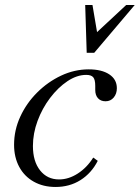

<svg xmlns="http://www.w3.org/2000/svg" viewBox="-20 -730 556 764"><path d="M201 14Q152 14 114.5 -7Q77 -28 56.5 -66Q36 -104 36 -154Q36 -212 60.5 -265.5Q85 -319 127.5 -361.5Q170 -404 223 -429Q276 -454 333 -454Q385 -454 415 -434Q445 -414 445 -379Q445 -357 432.5 -342Q420 -327 400 -327Q381 -327 370 -339Q359 -351 359 -372V-388Q359 -413 351 -422.5Q343 -432 323 -432Q286 -432 248.5 -407Q211 -382 179.5 -340.5Q148 -299 129.5 -249Q111 -199 111 -149Q111 -88 139.5 -52Q168 -16 215 -16Q253 -16 289.5 -39.5Q326 -63 351 -103L369 -90Q344 -41 300.5 -13.5Q257 14 201 14ZM325 -520 319 -710H348L373 -562L337 -575L482 -710H516L355 -520Z"/></svg>

Font: Baskervville
Style: Italic
Weight: 400
Italic angle: -18°
Designer: ANRT
Foundry: ANRT
Version: Version 1.100